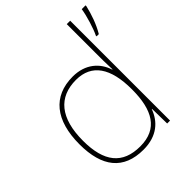

<svg xmlns="http://www.w3.org/2000/svg" viewBox="-211 -892 1033 1033"><g transform="rotate(-45 305.5 -375.0)"><path d="M283 10C388 10 444 -46 468 -113H470L472 0H494V-760H468V-543C468 -501 468 -459 470 -414H468C446 -484 387 -538 291 -538C141 -538 59 -437 59 -254C59 -83 131 10 283 10ZM611 -754V-760H582C576 -717 551 -636 535 -606V-600H552C580 -647 599 -702 611 -754ZM283 -15C149 -15 86 -94 86 -254C86 -427 159 -513 291 -513C410 -513 468 -426 468 -266V-263C468 -107 416 -15 283 -15Z"/></g></svg>

Font: Noto Sans Gujarati UI Thin
Style: Regular
Weight: 100
Designer: Jelle Bosma - Monotype Design Team, Universal Thirst
Foundry: Monotype Imaging Inc.
Version: Version 2.106